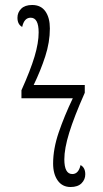

<svg xmlns="http://www.w3.org/2000/svg" viewBox="-20 -740 412 770"><path d="M263 10Q230 10 211.5 -16Q193 -42 193 -84Q193 -143 215.5 -209Q238 -275 272 -346H66V-378Q102 -458 118.5 -513Q135 -568 135 -610Q135 -669 103 -669Q77 -669 69 -632Q50 -642 50 -669Q50 -690 65 -705Q80 -720 109 -720Q144 -720 162 -694.5Q180 -669 180 -626Q180 -571 161.5 -514Q143 -457 115 -399H320V-368Q277 -271 257.5 -207.5Q238 -144 238 -101Q238 -42 270 -42Q295 -42 303 -78Q322 -68 322 -41Q322 -20 307 -5Q292 10 263 10Z"/></svg>

Font: Noto Serif ExtraCondensed Light
Style: Regular
Weight: 300
Width: 2
Designer: Monotype Design Team
Foundry: Monotype Imaging Inc.
Version: Version 2.014; ttfautohint (v1.8.4.7-5d5b)